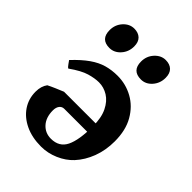

<svg xmlns="http://www.w3.org/2000/svg" viewBox="-202 -776 890 890"><g transform="rotate(45 242.5 -331.5)"><path d="M453.6 -244.1Q453.6 -186.5 435.1 -137Q416.5 -87.4 383.3 -51.3Q355.5 -21.5 314 -3.4Q272.5 14.6 229 14.6Q169.4 14.6 124.8 -6.6Q80.1 -27.8 55.4 -64.5Q30.8 -101.1 30.8 -147.5Q30.8 -166.5 35.4 -181.2Q40 -195.8 48.3 -207Q62.5 -214.4 85 -224.1Q107.4 -233.9 124.5 -240.7H386.7L385.7 -185.5H181.2Q166.5 -185.5 157.7 -174.1Q148.9 -162.6 148.9 -143.1Q148.9 -97.2 173.3 -70.3Q197.8 -43.5 235.4 -43.5Q289.1 -43.5 310.8 -87.6Q332.5 -131.8 332.5 -222.7Q332.5 -278.8 314.7 -314.9Q296.9 -351.1 268.6 -368.7Q240.2 -386.2 208.5 -386.2Q181.6 -386.2 147.2 -376.2Q112.8 -366.2 62.5 -330.6Q56.6 -333.5 48.3 -345.5Q40 -357.4 37.1 -361.3Q76.7 -403.3 110.4 -426.8Q144 -450.2 177 -459.5Q210 -468.8 247.6 -468.8Q302.2 -468.8 349.1 -442.9Q396 -417 424.8 -366.9Q453.6 -316.9 453.6 -244.1ZM206.1 -619.1Q206.1 -583.5 183.3 -558.1Q160.6 -532.7 129.4 -532.7Q71.8 -532.7 71.8 -592.3Q71.8 -627.9 94.7 -653.1Q117.7 -678.2 147.9 -678.2Q174.8 -678.2 190.4 -663.3Q206.1 -648.4 206.1 -619.1ZM412.1 -619.1Q412.1 -583.5 389.6 -558.1Q367.2 -532.7 335.9 -532.7Q277.8 -532.7 277.8 -592.3Q277.8 -627.9 301 -653.1Q324.2 -678.2 354 -678.2Q381.3 -678.2 396.7 -663.3Q412.1 -648.4 412.1 -619.1Z"/></g></svg>

Font: Gentium Plus
Style: Bold
Weight: 700
Designer: Victor Gaultney, Annie Olsen, Iska Routamaa, Becca Hirsbrunner
Foundry: SIL International
Version: Version 6.101